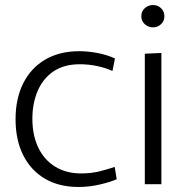

<svg xmlns="http://www.w3.org/2000/svg" viewBox="-20 -734 740 765"><path d="M293 11Q215 11 159 -22Q103 -55 72.5 -115.5Q42 -176 42 -259Q42 -341 72.5 -402Q103 -463 160 -496.5Q217 -530 296 -530Q332 -530 370 -522.5Q408 -515 438 -501L428 -451Q403 -463 368.5 -470.5Q334 -478 298 -478Q235 -478 193 -449.5Q151 -421 130 -371.5Q109 -322 109 -261Q109 -196 132 -147Q155 -98 199 -70.5Q243 -43 303 -43Q346 -43 381.5 -52.5Q417 -62 437 -69L445 -20Q421 -9 378.5 1Q336 11 293 11Z M557 -520 623 -523V0H557ZM590 -625Q571 -625 557 -637.5Q543 -650 543 -669Q543 -689 557 -701.5Q571 -714 590 -714Q608 -714 621.5 -701.5Q635 -689 635 -669Q635 -650 621.5 -637.5Q608 -625 590 -625Z"/></svg>

Font: Murecho Thin Light
Style: Regular
Weight: 300
Version: Version 1.010